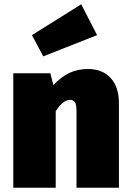

<svg xmlns="http://www.w3.org/2000/svg" viewBox="-20 -876 612 896"><path d="M535 -394V0H337V-358Q337 -388 329.5 -399Q322 -410 307 -410Q274 -410 240 -357V0H42V-534H215L229 -479Q266 -518 304.5 -536Q343 -554 391 -554Q458 -554 496.5 -512Q535 -470 535 -394ZM359 -856 433 -712 182 -613 129 -712Z"/></svg>

Font: Fira Sans Black
Style: Regular
Weight: 900
Designer: Carrois Corporate & Edenspiekermann AG
Foundry: Carrois Corporate GbR & Edenspiekermann AG
Version: Version 4.203